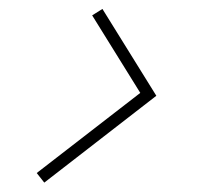

<svg xmlns="http://www.w3.org/2000/svg" viewBox="-20 -544 431 421"><path d="M322.8 -334 77.1 -143.6 60.5 -164.6 287.6 -340.3 182.1 -510.3 204.6 -524.4Z"/></svg>

Font: Parisienne
Style: Regular
Weight: 400
Designer: Astigmatic (AOETI)
Foundry: Astigmatic (AOETI)
Version: Version 1.000